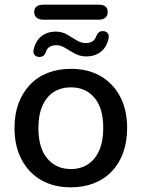

<svg xmlns="http://www.w3.org/2000/svg" viewBox="-20 -791 605 820"><path d="M283 9Q209 9 155.5 -22Q102 -53 72 -110Q42 -167 42 -244Q42 -303 59 -349Q76 -395 107.5 -428.5Q139 -462 183.5 -479.5Q228 -497 283 -497Q356 -497 409.5 -466Q463 -435 493 -378.5Q523 -322 523 -244Q523 -186 506 -139Q489 -92 457.5 -59Q426 -26 381.5 -8.5Q337 9 283 9ZM283 -69Q324 -69 355 -89Q386 -109 403.5 -148Q421 -187 421 -244Q421 -330 383 -374Q345 -418 283 -418Q241 -418 210 -398.5Q179 -379 161.5 -340Q144 -301 144 -244Q144 -159 182 -114Q220 -69 283 -69ZM163 -707Q146 -707 136 -716Q126 -725 126 -739Q126 -755 136 -763Q146 -771 163 -771H403Q421 -771 430.5 -763Q440 -755 440 -739Q440 -725 430.5 -716Q421 -707 403 -707ZM145 -548Q133 -549 126.5 -558Q120 -567 124 -581Q133 -618 158 -637Q183 -656 218 -656Q245 -656 266.5 -643.5Q288 -631 307 -619Q326 -607 346 -607Q362 -607 373.5 -613.5Q385 -620 391 -636Q395 -647 402.5 -653Q410 -659 422 -658Q434 -657 440.5 -648.5Q447 -640 443 -624Q434 -587 409 -568.5Q384 -550 349 -550Q322 -550 300 -562Q278 -574 259 -586Q240 -598 221 -598Q205 -598 193 -591.5Q181 -585 176 -570Q173 -559 165.5 -553Q158 -547 145 -548Z"/></svg>

Font: Nunito ExtraLight SemiBold
Style: Regular
Weight: 600
Version: Version 3.602